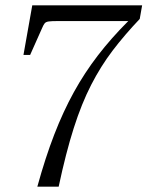

<svg xmlns="http://www.w3.org/2000/svg" viewBox="-20 -700 553 720"><path d="M504 -629Q447 -569 402.5 -510.5Q358 -452 322 -382Q286 -312 256.5 -219.5Q227 -127 200 0H120Q150 -109 183.5 -195.5Q217 -282 257 -354.5Q297 -427 347 -492Q397 -557 461 -621H196Q173 -621 162.5 -619.5Q152 -618 147.5 -612.5Q143 -607 138 -595L93 -494H68L101 -680H513Z"/></svg>

Font: Inria Serif Light
Style: Italic
Weight: 300
Italic angle: -10°
Designer: Black Foundry Team
Foundry: Black Foundry
Version: Version 1.000; ttfautohint (v1.8.3)